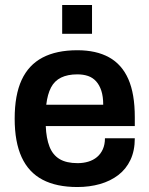

<svg xmlns="http://www.w3.org/2000/svg" viewBox="-20 -740 601 772"><path d="M291 12Q207 12 151 -17.5Q95 -47 67 -108Q39 -169 39 -263Q39 -358 67 -418.5Q95 -479 151 -508.5Q207 -538 291 -538Q367 -538 418.5 -509.5Q470 -481 496 -422Q522 -363 522 -269V-233H164Q166 -184 179 -150.5Q192 -117 219.5 -100.5Q247 -84 292 -84Q315 -84 335 -90Q355 -96 370 -108.5Q385 -121 393.5 -140Q402 -159 402 -184H522Q522 -134 504.5 -97Q487 -60 455.5 -36Q424 -12 382 0Q340 12 291 12ZM166 -319H395Q395 -352 387.5 -375Q380 -398 366.5 -413Q353 -428 334 -434.5Q315 -441 291 -441Q252 -441 225.5 -428Q199 -415 185 -388Q171 -361 166 -319ZM230 -604V-720H350V-604Z"/></svg>

Font: Archivo SemiBold
Style: Regular
Weight: 600
Designer: Hector Gatti
Foundry: Omnibus-Type
Version: Version 2.001